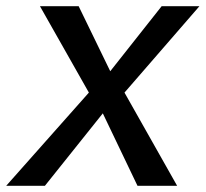

<svg xmlns="http://www.w3.org/2000/svg" viewBox="-24 -600 664 620"><path d="M121 0 308 -234 420 0H548L378 -301L620 -580H498L332 -370L230 -580H105L263 -301L-4 0Z"/></svg>

Font: Charger Pro
Style: BlkNarObl
Weight: 900
Designer: Jasper
Foundry: Cannot Into Space Fonts
Version: Version 1.09